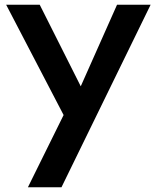

<svg xmlns="http://www.w3.org/2000/svg" viewBox="-20 -532 666 812"><path d="M240 260 617 -512H475L321.5 -167L148 -512H6L249 -45.5L98 260Z"/></svg>

Font: Spartan SemiBold
Style: Regular
Weight: 600
Designer: Matt Bailey, Mirko Velimirovic
Foundry: Matt Bailey
Version: Version 1.003